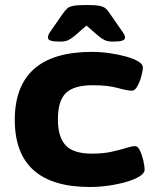

<svg xmlns="http://www.w3.org/2000/svg" viewBox="-20 -738 620 766"><path d="M339 8Q39 8 39 -260Q39 -394 115.5 -462.5Q192 -531 347 -531Q381 -531 416.5 -526Q452 -521 482.5 -512.5Q513 -504 531.5 -493Q550 -482 550 -469Q550 -457 544 -434.5Q538 -412 528 -394Q518 -376 507 -376Q489 -376 449.5 -387Q410 -398 350 -398Q275 -398 243 -367Q211 -336 211 -262Q211 -191 242 -158Q273 -125 347 -125Q391 -125 425 -132.5Q459 -140 482.5 -147.5Q506 -155 519 -155Q530 -155 538.5 -137Q547 -119 552 -96.5Q557 -74 557 -62Q557 -47 537 -34.5Q517 -22 484.5 -12.5Q452 -3 414 2.5Q376 8 339 8ZM219 -572Q193 -572 182 -576Q171 -580 171 -589Q171 -598 183 -615L233 -687Q241 -698 249 -705Q257 -712 274 -715Q291 -718 325 -718Q359 -718 375.5 -715Q392 -712 400.5 -705Q409 -698 416 -687L466 -615Q479 -598 479 -589Q479 -580 468 -576Q457 -572 430 -572Q410 -572 397.5 -578Q385 -584 371 -596L325 -636L279 -596Q265 -584 252.5 -578Q240 -572 219 -572Z"/></svg>

Font: Asap Expanded ExtraBold
Style: Regular
Weight: 800
Width: 7
Designer: Pablo Cosgaya
Foundry: Omnibus-Type
Version: Version 3.001; ttfautohint (v1.8.4.7-5d5b)